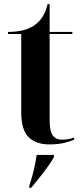

<svg xmlns="http://www.w3.org/2000/svg" viewBox="-20 -691 397 932"><path d="M219 10Q155 10 119 -25Q83 -60 83 -147V-526H19V-536Q99 -536 145 -567Q195 -600 211 -671H221V-536H331V-526H221V-107Q221 -56 235.5 -34.5Q250 -13 282 -13Q294 -13 308 -15Q322 -17 340 -23V-13Q325 -6 294 2Q263 10 219 10ZM122 211Q147 138 158 61H242V71Q223 105 190.5 147Q158 189 131 221H122Z"/></svg>

Font: Noto Serif Display Condensed
Style: Bold
Weight: 700
Width: 3
Designer: Monotype Design Team
Foundry: Monotype Imaging Inc.
Version: Version 2.009